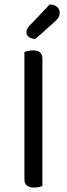

<svg xmlns="http://www.w3.org/2000/svg" viewBox="-20 -840 302 865"><path d="M171 -2Q166 0 156 2.5Q146 5 134 5Q90 5 90 -32V-606Q95 -608 105.5 -610.5Q116 -613 128 -613Q171 -613 171 -576ZM204 -820Q226 -819 237.5 -808.5Q249 -798 249 -784Q249 -770 243.5 -761Q238 -752 224 -740L139 -664Q120 -666 109.5 -674Q99 -682 99 -694Q99 -704 103 -711Q107 -718 113 -724Z"/></svg>

Font: Baloo 2
Style: Regular
Weight: 400
Designer: Sarang Kulkarni and Ek Type
Foundry: Ek Type
Version: Version 1.640;hotconv 1.0.111;makeotfexe 2.5.65597; ttfautoh